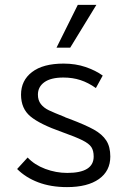

<svg xmlns="http://www.w3.org/2000/svg" viewBox="-20 -755 521 785"><path d="M50 -64 93 -111Q121 -81 165 -64.5Q209 -48 255 -48Q363 -48 363 -115Q363 -139 353.5 -153.5Q344 -168 317 -181.5Q290 -195 234 -215Q143 -247 104.5 -279Q66 -311 66 -368Q66 -426 111 -460.5Q156 -495 240 -495Q289 -495 330 -481Q371 -467 400 -446L372 -395Q341 -417 309 -427.5Q277 -438 239 -438Q188 -438 161.5 -419Q135 -400 135 -368Q135 -345 147 -329.5Q159 -314 180 -304Q201 -294 244 -277Q249 -274 254.5 -272.5Q260 -271 264 -269Q330 -244 364 -225Q398 -206 414.5 -180.5Q431 -155 431 -115Q431 -56 384.5 -23Q338 10 254 10Q188 10 136.5 -9.5Q85 -29 50 -64ZM298 -735H374L267 -560H211Z"/></svg>

Font: Niramit Light
Style: Regular
Weight: 300
Designer: Katatrad Aksorn Co.,Ltd.
Foundry: Cadson Demak Co.,Ltd.
Version: Version 1.000; ttfautohint (v1.6)